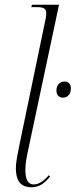

<svg xmlns="http://www.w3.org/2000/svg" viewBox="-20 -780 319 810"><path d="M112 10C149 10 169 -9 191 -35L186 -41C166 -17 144 -2 123 -2C95 -2 87 -27 87 -66C87 -90 92 -116 100 -153L229 -760H115L112 -750H136C171 -750 175 -739 175 -722C175 -719 175 -715 173 -703L62 -169C55 -134 47 -99 47 -69C47 -23 63 10 112 10ZM246 -368C265 -368 279 -383 279 -407C279 -427 267 -436 252 -436C232 -436 218 -420 218 -398C218 -377 231 -368 246 -368Z"/></svg>

Font: Noto Serif Display ExtraCondensed ExtraLight
Style: Italic
Weight: 200
Width: 2
Italic angle: -12°
Designer: Monotype Design Team
Foundry: Monotype Imaging Inc.
Version: Version 2.009